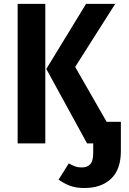

<svg xmlns="http://www.w3.org/2000/svg" viewBox="-20 -729 655 976"><path d="M210.3 0H69.7V-709.2H210.3ZM215.4 -378.5 417.4 -709.2H565.6L362.1 -388.7L522.1 -109.7H594.4V39Q594.4 131.8 544.9 179.2Q495.4 226.7 408.7 226.7Q363.6 226.7 332.6 214.1Q301.5 201.5 277.9 184.1L329.7 101.5Q345.1 110.3 359.7 116.2Q374.4 122.1 396.9 122.1Q424.1 122.1 439 105.4Q453.8 88.7 453.8 49.7V0H422.6Z"/></svg>

Font: Fira Code SemiBold
Style: Regular
Weight: 600
Designer: Carrois Corporate, Edenspiekermann AG, Nikita Prokopov
Foundry: Carrois Corporate, Edenspiekermann AG, Nikita Prokopov
Version: Version 6.002